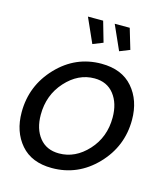

<svg xmlns="http://www.w3.org/2000/svg" viewBox="-111 -818 799 914"><g transform="rotate(15 289.0 -360.5)"><path d="M209 -731H284L313 -630L263 -610ZM341 -731H415L445 -630L395 -610ZM22 -210Q22 -341 112.5 -436Q203 -531 330 -531Q431 -531 485 -468.5Q539 -406 539 -310Q539 -179 448 -84.5Q357 10 229 10Q129 10 75.5 -52Q22 -114 22 -210ZM447 -297Q447 -367 412.5 -411Q378 -455 316 -455Q236 -455 174.5 -387Q113 -319 113 -222Q113 -152 147.5 -109Q182 -66 244 -66Q324 -66 385.5 -133Q447 -200 447 -297Z"/></g></svg>

Font: Raleway-v4020 Medium
Style: Italic
Weight: 500
Italic angle: -12°
Designer: Matt McInerney, Pablo Impallari, Rodrigo Fuenzalida
Foundry: Matt McInerney, Pablo Impallari, Rodrigo Fuenzalida
Version: Version 4.020;PS 004.020;hotconv 1.0.88;makeotf.lib2.5.64775